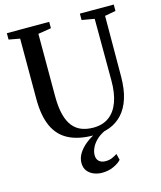

<svg xmlns="http://www.w3.org/2000/svg" viewBox="-140 -844 999 1191"><g transform="rotate(-15 359.0 -248.0)"><path d="M377.5 8.5Q280.5 8.5 216.8 -23.8Q153 -56 121.5 -124.5Q90 -193 90 -301.5V-689L19 -702V-743H291V-702L207 -688.5V-288.5Q207 -217.5 219.5 -169.2Q232 -121 255.8 -92Q279.5 -63 312.8 -50.5Q346 -38 387.5 -38Q446.5 -38 487.2 -67.5Q528 -97 549 -154.2Q570 -211.5 569.5 -295L568.5 -688L488 -702V-743H705.5V-702L635.5 -689L634 -299.5Q633.5 -218 614.8 -159.8Q596 -101.5 561.5 -64.2Q527 -27 480 -9.2Q433 8.5 377.5 8.5ZM366.5 246.5Q339.5 246.5 314.2 236.5Q289 226.5 273.2 206.2Q257.5 186 257.5 155Q257.5 123.5 275.2 94.5Q293 65.5 323.2 41Q353.5 16.5 390.5 -1L415.5 -5L450 -1Q414.5 15.5 392.2 38Q370 60.5 359.5 84.2Q349 108 349 129Q349 155 364.5 168.8Q380 182.5 406.5 182.5Q428.5 182.5 447 175Q465.5 167.5 481.5 156.5L491.5 196.5Q475 215.5 441.5 231Q408 246.5 366.5 246.5Z"/></g></svg>

Font: Merriweather 60pt Medium
Style: Regular
Weight: 500
Version: Version 2.100